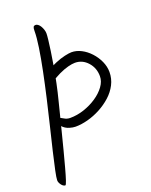

<svg xmlns="http://www.w3.org/2000/svg" viewBox="-166 -801 858 1089"><g transform="rotate(-20 263.0 -256.5)"><path d="M325 -498Q355 -498 384 -483Q413 -468 437 -442Q461 -416 475.5 -384Q490 -352 490 -319Q490 -279 472 -244Q454 -209 423.5 -181.5Q393 -154 355.5 -134Q318 -114 278.5 -103.5Q239 -93 204 -93Q188 -93 168 -99Q148 -105 133.5 -118Q119 -131 119 -150Q119 -155 121.5 -163Q124 -171 131 -171Q139 -171 155.5 -160.5Q172 -150 192 -150Q234 -150 276 -164Q318 -178 353 -201.5Q388 -225 409.5 -254.5Q431 -284 431 -315Q431 -365 399.5 -400Q368 -435 323 -435Q306 -435 281 -428.5Q256 -422 225 -407.5Q194 -393 159 -369L167 -439Q195 -460 226 -473Q257 -486 284 -492Q311 -498 325 -498ZM170 -683Q170 -700 173.5 -706.5Q177 -713 188 -713Q194 -713 201.5 -707.5Q209 -702 215 -692Q221 -682 225 -670Q229 -658 229 -646Q229 -635 226 -608.5Q223 -582 217.5 -543.5Q212 -505 204 -458.5Q196 -412 185.5 -361.5Q175 -311 162 -261Q155 -232 143.5 -187.5Q132 -143 119 -91Q106 -39 92.5 12.5Q79 64 67.5 106.5Q56 149 47.5 174.5Q39 200 35 200Q30 200 24 196.5Q18 193 13 186.5Q8 180 4.5 172.5Q1 165 1 157Q1 143 10 100Q19 57 34 -6.5Q49 -70 67.5 -145.5Q86 -221 104 -299.5Q122 -378 137 -451.5Q152 -525 161 -585Q170 -645 170 -683Z"/></g></svg>

Font: Kalam Variable Light
Style: Regular
Weight: 300
Designer: Lipi Raval, Jonny Pinhorn
Foundry: Indian Type Foundry
Version: Version 3.000